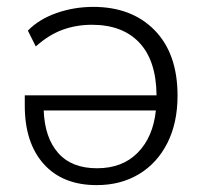

<svg xmlns="http://www.w3.org/2000/svg" viewBox="-20 -530 590 558"><path d="M261 8Q162 8 107 -53.5Q52 -115 52 -223V-253H435Q434 -354 385 -406Q336 -458 247 -458Q202 -458 162 -443.5Q122 -429 84 -395L61 -441Q93 -474 144 -492Q195 -510 251 -510Q363 -510 429.5 -442Q496 -374 496 -252Q496 -173 466.5 -114.5Q437 -56 384 -24Q331 8 261 8ZM262 -41Q336 -41 380.5 -86.5Q425 -132 433 -209H107Q110 -130 149 -85.5Q188 -41 262 -41Z"/></svg>

Font: Mulish Light
Style: Regular
Weight: 300
Designer: Vernon Adams
Foundry: Vernon Adams
Version: Version 3.603; ttfautohint (v1.8.3)